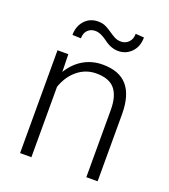

<svg xmlns="http://www.w3.org/2000/svg" viewBox="-134 -829 818 927"><g transform="rotate(20 274.5 -366.0)"><path d="M76.2 0V-528.3H131.8L133.8 -438Q163.6 -486.8 208 -512.5Q252.4 -538.1 306.2 -538.1Q391.1 -538.1 432.6 -490.2Q474.1 -442.4 474.6 -346.7V0H416.5V-347.2Q416 -418 386.5 -452.6Q356.9 -487.3 292 -487.3Q237.8 -487.3 196 -453.4Q154.3 -419.4 134.3 -361.8V0ZM118.7 -622.6Q118.7 -667.5 145.3 -696.8Q171.9 -726.1 213.9 -726.1Q237.3 -726.1 253.9 -717.8Q270.5 -709.5 285.2 -699.2Q299.8 -689 314.7 -680.7Q329.6 -672.4 349.6 -672.4Q372.1 -672.4 387.9 -688.5Q403.8 -704.6 403.8 -731.9L447.3 -729Q447.3 -682.1 419.7 -653.6Q392.1 -625 352.1 -625Q314.9 -625 279.5 -651.9Q244.1 -678.7 216.3 -678.7Q193.4 -678.7 178 -663.6Q162.6 -648.4 162.6 -621.1Z"/></g></svg>

Font: Roboto Light
Style: Regular
Weight: 300
Designer: Google
Version: Version 2.137; 2017